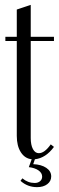

<svg xmlns="http://www.w3.org/2000/svg" viewBox="-20 -646 241 787"><path d="M64 95.2 71.8 85Q94.2 104 122.1 104Q135.7 104 144.3 96.7Q152.8 89.4 152.8 78.1Q152.8 63 137.9 52.5Q123 42 98.1 39.1L109.9 6.8Q82 3.9 65.4 -22Q48.8 -47.9 48.8 -88.9V-478H2V-495.1H48.8V-606.9L106 -626V-495.1H201.2V-478H106V-80.1Q106 -51.8 115 -34.9Q124 -18.1 139.2 -18.1Q162.6 -18.1 188 -54.2L201.2 -43.9Q167.5 2 123 6.8L116.2 26.9Q149.4 28.3 169.7 42Q189.9 55.7 189.9 77.1Q189.9 96.7 173.8 108.9Q157.7 121.1 131.8 121.1Q92.8 121.1 64 95.2Z"/></svg>

Font: Moniqa Narrow Heading
Style: Regular
Weight: 400
Width: 4
Designer: Rajesh Rajput
Foundry: Rajesh Rajput
Version: Version 1.000